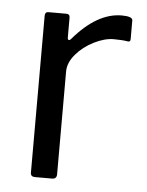

<svg xmlns="http://www.w3.org/2000/svg" viewBox="-44 -577 472 615"><g transform="rotate(5 191.5 -270.0)"><path d="M91 0Q77 0 77 -13V-517Q77 -530 88 -530H146Q157 -530 157 -519V-454Q157 -448 160.5 -447Q164 -446 168 -451Q244 -540 323 -540Q358 -540 358 -527V-467Q358 -457 349 -459Q331 -462 304 -462Q275 -462 241 -445Q207 -428 184 -401Q161 -374 161 -346V-15Q161 0 146 0Z"/></g></svg>

Font: Libre Franklin
Style: Regular
Weight: 400
Designer: Pablo Impallari, Rodrigo Fuenzalida
Foundry: Impallari Type
Version: Version 1.001; ttfautohint (v1.4.1)